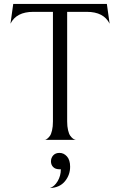

<svg xmlns="http://www.w3.org/2000/svg" viewBox="-20 -708 592 972"><path d="M148 -648Q63 -648 33 -588L47 -688H521L535 -588Q505 -648 420 -648H320V-93Q320 -68 324.5 -49Q329 -30 335.5 -21Q342 -12 348.5 -7Q355 -2 360 -1L364 0H205Q207 0 210 -0.5Q213 -1 220 -6.5Q227 -12 233 -20.5Q239 -29 243.5 -48Q248 -67 248 -93V-648ZM233 244Q256 236 272 209Q288 182 288 149H282Q260 149 249 137.5Q238 126 238 109Q238 91 249.5 78.5Q261 66 281 66Q303 66 319 84Q335 102 335 136Q335 178 308.5 210Q282 242 233 244Z"/></svg>

Font: Bellefair
Style: Regular
Weight: 400
Designer: Nick Shinn, Liron Lavi Turkenic
Foundry: Shinntype
Version: Version 1.003;PS 001.003;hotconv 1.0.88;makeotf.lib2.5.64775